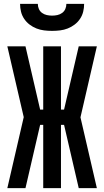

<svg xmlns="http://www.w3.org/2000/svg" viewBox="-20 -975 540 995"><path d="M482 0H388L312 -328H296V0H204V-328H188L112 0H18L103 -368L18 -735H112L188 -407H204V-735H296V-407H312L388 -735H482L397 -367ZM250 -815Q229 -815 208.5 -817.5Q188 -820 169 -827.5Q150 -835 133.5 -847.5Q117 -860 105.5 -877Q94 -894 89 -914Q84 -934 84 -955H176Q176 -941 181.5 -928.5Q187 -916 198 -908Q209 -900 222.5 -897Q236 -894 250 -894Q264 -894 277.5 -897Q291 -900 302 -908Q313 -916 318.5 -928.5Q324 -941 324 -955H416Q416 -934 411 -914Q406 -894 394.5 -877Q383 -860 366.5 -847.5Q350 -835 331 -827.5Q312 -820 291.5 -817.5Q271 -815 250 -815Z"/></svg>

Font: Iosevka
Style: Bold
Weight: 700
Monospace: yes
Designer: Belleve Invis
Foundry: Belleve Invis
Version: Version 32.5.0; ttfautohint (v1.8.4)